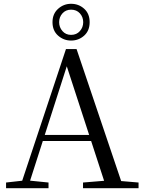

<svg xmlns="http://www.w3.org/2000/svg" viewBox="-20 -993 758 1013"><path d="M355 -779Q316 -779 286.5 -805Q257 -831 257 -876Q257 -920 286.5 -946.5Q316 -973 355 -973Q395 -973 424 -947Q453 -921 453 -876Q453 -831 424 -805Q395 -779 355 -779ZM355 -809Q384 -809 401.5 -829Q419 -849 419 -876Q419 -903 401.5 -922.5Q384 -942 355 -942Q327 -942 309.5 -922.5Q292 -903 292 -876Q292 -849 309.5 -829Q327 -809 355 -809ZM12 0V-30L110 -41H127L236 -30V0ZM84 0 328 -734H384L632 0H542L322 -675H342L338 -661L126 0ZM192 -249 196 -281H500L504 -249ZM418 0V-30L552 -41H581L711 -30V0Z"/></svg>

Font: Noto Serif TC
Style: Regular
Weight: 400
Designer: Ryoko NISHIZUKA  (kana & ideographs); Frank Grießhammer (Latin, Greek & Cyrillic); Wenlong ZHANG  (bopomofo); Sandoll Co
Foundry: Adobe
Version: Version 2.003-H1;hotconv 1.1.1;makeotfexe 2.6.0